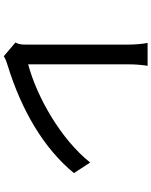

<svg xmlns="http://www.w3.org/2000/svg" viewBox="90 -882 819 1040"><g transform="rotate(90 500.0 -361.5)"><path d="M210 -35 284 28C303 16 322 11 334 7C577 -68 784 -189 917 -352L860 -440C734 -282 507 -152 328 -104C328 -166 328 -549 328 -651C328 -684 331 -720 336 -751H212C217 -728 221 -682 221 -650C221 -548 221 -159 221 -91C221 -70 220 -55 210 -35Z"/></g></svg>

Font: Noto Sans TC Medium
Style: Regular
Weight: 500
Designer: Ryoko NISHIZUKA 西塚涼子 (kana, bopomofo & ideographs); Paul D. Hunt (Latin, Greek & Cyrillic); Sandoll Communications 산돌커뮤니
Foundry: Adobe
Version: Version 2.004;hotconv 1.0.118;makeotfexe 2.5.65603